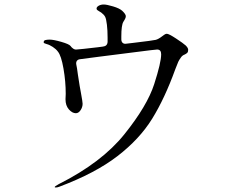

<svg xmlns="http://www.w3.org/2000/svg" viewBox="-20 -795 1040 853"><path d="M816 -574Q816 -565 812.5 -561Q809 -557 801 -553Q790 -549 784 -540Q776 -529 772 -520.5Q768 -512 759 -488Q712 -358 656 -267.5Q600 -177 502 -101.5Q404 -26 245 34Q235 38 228 38Q223 38 223 36Q223 33 241 23Q432 -73 533 -199Q634 -325 665 -421Q696 -517 696 -554Q696 -575 678 -575Q671 -575 574 -562.5Q477 -550 420 -543L336 -532Q326 -531 321.5 -524.5Q317 -518 319 -508Q322 -496 326 -464L334 -413L340 -380Q347 -342 347 -334Q347 -319 338 -305.5Q329 -292 317 -292Q301 -292 286 -309Q271 -326 271 -354L272 -378Q272 -433 262 -490.5Q252 -548 237 -566Q229 -577 214.5 -586.5Q200 -596 188 -599Q182 -601 178 -602.5Q174 -604 174 -607Q174 -615 181.5 -617Q189 -619 201 -619Q218 -619 252.5 -609Q287 -599 293 -591L294 -590Q297 -585 304.5 -579.5Q312 -574 320 -575Q338 -576 414 -585L437 -588Q457 -590 458 -609V-628Q458 -660 455 -685Q452 -711 447 -720.5Q442 -730 430 -739Q424 -743 419.5 -745.5Q415 -748 412 -750.5Q409 -753 409 -757Q409 -764 418.5 -769.5Q428 -775 441 -775Q454 -775 482.5 -766.5Q511 -758 523 -747Q539 -732 539 -723Q539 -716 534 -708Q529 -700 528 -698Q519 -683 519 -633V-620Q519 -610 525 -604.5Q531 -599 542 -601L576 -605Q660 -615 672 -618Q684 -621 702 -635Q703 -636 709.5 -640.5Q716 -645 721 -645Q730 -645 762 -624Q794 -603 805 -593Q816 -582 816 -574Z"/></svg>

Font: Shippori Mincho B1
Style: Regular
Weight: 400
Designer: FONTDASU
Foundry: FONTDASU / Google Inc. / but / Adobe
Version: Version 3.110; ttfautohint (v1.8.3)